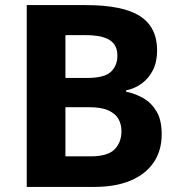

<svg xmlns="http://www.w3.org/2000/svg" viewBox="-20 -734 704 754"><path d="M316 -714Q463 -714 530 -670.5Q597 -627 597 -536Q597 -491 580.5 -458.5Q564 -426 536.5 -406Q509 -386 475 -379V-374Q510 -367 542 -349Q574 -331 594.5 -297Q615 -263 615 -207Q615 -142 583 -95.5Q551 -49 492 -24.5Q433 0 352 0H85V-714ZM324 -428Q390 -428 415.5 -452Q441 -476 441 -516Q441 -557 411 -576.5Q381 -596 316 -596H237V-428ZM237 -313V-120H335Q403 -120 430 -147.5Q457 -175 457 -219Q457 -246 445 -267Q433 -288 405.5 -300.5Q378 -313 330 -313Z"/></svg>

Font: Noto Sans Syriac Eastern
Style: Bold
Weight: 700
Designer: Patrick Giasson and the Monotype Design Team
Foundry: Monotype Imaging Inc.
Version: Version 3.001